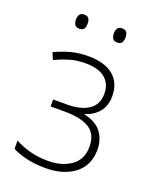

<svg xmlns="http://www.w3.org/2000/svg" viewBox="-136 -792 713 881"><g transform="rotate(20 220.5 -351.5)"><path d="M205 -540Q285 -540 327.5 -504.5Q370 -469 370 -404Q370 -359 346 -328.5Q322 -298 279 -285V-283Q337 -270 363.5 -235Q390 -200 390 -150Q390 -74 336 -32Q282 10 194 10Q141 10 99.5 0Q58 -10 31 -25V-65Q105 -25 193 -25Q262 -25 306.5 -57Q351 -89 351 -151Q351 -212 310 -238Q269 -264 191 -264H120V-298H189Q254 -298 293 -323.5Q332 -349 332 -403Q332 -452 299 -478.5Q266 -505 204 -505Q161 -505 126.5 -494.5Q92 -484 57 -468L43 -501Q79 -518 117.5 -529Q156 -540 205 -540ZM93 -679Q93 -694 99.5 -703.5Q106 -713 121 -713Q138 -713 144 -703.5Q150 -694 150 -679Q150 -663 144 -653.5Q138 -644 121 -644Q106 -644 99.5 -653.5Q93 -663 93 -679ZM278 -679Q278 -694 284.5 -703.5Q291 -713 306 -713Q323 -713 329 -703.5Q335 -694 335 -679Q335 -663 329 -653.5Q323 -644 306 -644Q291 -644 284.5 -653.5Q278 -663 278 -679Z"/></g></svg>

Font: Noto Sans ExtraLight
Style: Regular
Weight: 200
Designer: Monotype Design Team
Foundry: Monotype Imaging Inc.
Version: Version 2.007